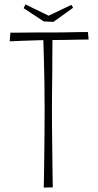

<svg xmlns="http://www.w3.org/2000/svg" viewBox="-20 -849 445 869"><path d="M178 0Q178 0 178.5 -20Q179 -40 179.5 -74.5Q180 -109 180.5 -154Q181 -199 181.5 -250Q182 -301 182 -352Q182 -416 181 -478Q180 -540 178.5 -590Q177 -640 176 -669.5Q175 -699 175 -699L218 -697Q218 -697 217.5 -672.5Q217 -648 217 -608.5Q217 -569 216.5 -522Q216 -475 215.5 -430Q215 -385 215 -350Q215 -315 215.5 -269.5Q216 -224 216.5 -177Q217 -130 217.5 -90Q218 -50 218.5 -25.5Q219 -1 219 -1ZM24 -662 27 -701Q27 -701 44.5 -701Q62 -701 88 -701.5Q114 -702 140.5 -702Q167 -702 185 -702Q200 -702 223 -702Q246 -702 273.5 -702.5Q301 -703 324.5 -703.5Q348 -704 363 -704Q378 -704 378 -704L381 -670Q381 -670 366.5 -670Q352 -670 330.5 -669.5Q309 -669 284 -668.5Q259 -668 236 -668Q213 -668 198 -668Q183 -668 161 -667Q139 -666 115.5 -665.5Q92 -665 71 -664Q50 -663 37 -662.5Q24 -662 24 -662ZM222 -750 178 -752 87 -812 95 -829 200 -778 303 -827 311 -814Z"/></svg>

Font: Truculenta Thin
Style: Regular
Weight: 250
Version: Version 1.002